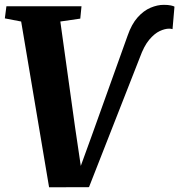

<svg xmlns="http://www.w3.org/2000/svg" viewBox="-22 -769 742 794"><path d="M181 5.5 65.5 -680 -2 -693 4.5 -743H315L310 -692L227.5 -680L288.5 -242.5L321.5 -19.5L290 -22L357.5 -208L505.5 -621Q522 -669 547 -697Q572 -725 600.5 -737Q629 -749 655 -749Q673 -749 684.5 -746.5Q696 -744 699.5 -741.5L691.5 -648.5Q687.5 -649.5 684.8 -650Q682 -650.5 677.5 -650.5Q660 -650.5 638.5 -640.5Q617 -630.5 595.2 -604.8Q573.5 -579 556 -530.5L346 5Z"/></svg>

Font: Merriweather 20pt ExtraBold
Style: Italic
Weight: 800
Italic angle: -7.8°
Version: Version 2.101